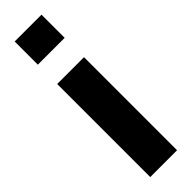

<svg xmlns="http://www.w3.org/2000/svg" viewBox="-257 -743 744 744"><g transform="rotate(-45 114.5 -371.5)"><path d="M41 -616V-743H188V-616ZM41 0V-510H188V0Z"/></g></svg>

Font: Saira Condensed ExtraBold
Style: Regular
Weight: 800
Width: 3
Designer: Hector Gatti with collaboration of the Omnibus-Type team
Foundry: Omnibus-Type
Version: Version 1.101